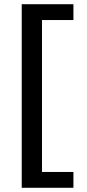

<svg xmlns="http://www.w3.org/2000/svg" viewBox="-20 -778 411 910"><path d="M83 -758H328V-683H179V37H328V112H83Z"/></svg>

Font: KoHo SemiBold
Style: Regular
Weight: 600
Designer: Cadson Demak & Katatrad Team
Foundry: Cadson Demak Co.,Ltd.
Version: Version 1.000; ttfautohint (v1.6)